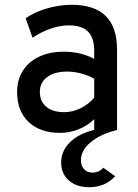

<svg xmlns="http://www.w3.org/2000/svg" viewBox="-20 -543 576 802"><path d="M353 239Q299.5 239 267.5 210.8Q235.5 182.5 235.5 136Q235.5 87.5 272 51.5Q308.5 15.5 373.5 -0.5V-45Q345 -17.5 308 -2.8Q271 12 230.5 12Q147 12 99.2 -33.8Q51.5 -79.5 51.5 -158.5Q51.5 -209.5 75.5 -247.5Q99.5 -285.5 143.2 -306.2Q187 -327 246 -327Q282 -327 314.2 -319.5Q346.5 -312 373.5 -297V-331.5Q373.5 -385.5 347.5 -411.2Q321.5 -437 268 -437Q231 -437 191.8 -423.5Q152.5 -410 116 -385.5L87 -467Q126.5 -493.5 177.5 -508.2Q228.5 -523 279.5 -523Q374.5 -523 421.8 -476Q469 -429 469 -335.5V0Q399.5 17 358.8 51Q318 85 318 126.5Q318 149.5 331.2 163.8Q344.5 178 365.5 178Q394 178 411.5 157.5L461 193Q419.5 239 353 239ZM248.5 -74.5Q283 -74.5 316 -90.5Q349 -106.5 373.5 -135V-214Q349.5 -228 319.2 -236Q289 -244 260.5 -244Q207.5 -244 177 -221.2Q146.5 -198.5 146.5 -159Q146.5 -119.5 173.5 -97Q200.5 -74.5 248.5 -74.5Z"/></svg>

Font: Overpass Medium
Style: Regular
Weight: 500
Designer: Delve Withrington, Dave Bailey, Thomas Jockin
Foundry: Delve Fonts LLC
Version: Version 4.000